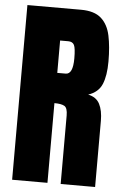

<svg xmlns="http://www.w3.org/2000/svg" viewBox="-58 -900 593 941"><g transform="rotate(5 238.5 -429.5)"><path d="M38.1 0V-859.4H301.8Q367.7 -859.4 401.4 -829.3Q435.1 -799.3 446.5 -745.4Q458 -691.4 458 -618.7Q458 -548.3 440.2 -506.3Q422.4 -464.4 373 -448.2Q413.6 -439.9 429.9 -408Q446.3 -376 446.3 -325.2V0H276.9V-336.4Q276.9 -374 261.5 -383.1Q246.1 -392.1 211.9 -392.1V0ZM212.9 -541H254.4Q290 -541 290 -618.7Q290 -668.9 282.2 -684.6Q274.4 -700.2 252.9 -700.2H212.9Z"/></g></svg>

Font: webenart
Style: Regular
Weight: 400
Designer: Vernon Adams
Foundry: Vernon Adams
Version: Version 2.116; ttfautohint (v1.8.3)